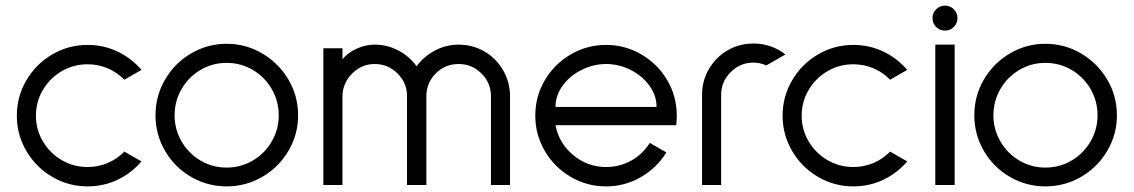

<svg xmlns="http://www.w3.org/2000/svg" viewBox="-20 -659 4039 684"><path d="M484 -84Q448 -42 398.5 -18.5Q349 5 292 5Q224 5 166 -29Q108 -63 74 -121Q40 -179 40 -247Q40 -315 74 -373Q108 -431 166 -465Q224 -499 292 -499Q349 -499 398.5 -475.5Q448 -452 484 -410L423 -375Q398 -401 364 -415.5Q330 -430 292 -430Q242 -430 200 -405.5Q158 -381 133 -339Q108 -297 108 -247Q108 -197 133 -155Q158 -113 200 -88.5Q242 -64 292 -64Q330 -64 364 -78.5Q398 -93 423 -119Z M534 -248Q534 -317 568 -375.5Q602 -434 660.5 -468.5Q719 -503 787 -503Q856 -503 914.5 -468.5Q973 -434 1007.5 -375.5Q1042 -317 1042 -248Q1042 -180 1007.5 -121.5Q973 -63 914.5 -29Q856 5 787 5Q719 5 660.5 -29Q602 -63 568 -121.5Q534 -180 534 -248ZM973 -248Q973 -299 948 -342Q923 -385 880.5 -410Q838 -435 787 -435Q737 -435 694.5 -410Q652 -385 627 -342Q602 -299 602 -248Q602 -198 627 -155Q652 -112 694.5 -87Q737 -62 787 -62Q838 -62 880.5 -87Q923 -112 948 -155Q973 -198 973 -248Z M1797 -316V0H1729V-316Q1729 -364 1695 -397.5Q1661 -431 1614 -431Q1566 -431 1532.5 -397.5Q1499 -364 1499 -317V-316V0H1430V-317Q1430 -364 1396 -397.5Q1362 -431 1315 -431Q1268 -431 1234 -396.5Q1200 -362 1200 -314V0H1132V-487H1200V-448Q1220 -472 1251.5 -486Q1283 -500 1315 -500Q1360 -500 1399.5 -479Q1439 -458 1464 -423Q1490 -458 1529.5 -479Q1569 -500 1614 -500Q1664 -500 1706 -475.5Q1748 -451 1772.5 -408.5Q1797 -366 1797 -316Z M1959 -213Q1971 -149 2022 -106.5Q2073 -64 2139 -64Q2188 -64 2229 -87Q2270 -110 2295 -150L2354 -116Q2320 -61 2263 -28Q2206 5 2139 5Q2071 5 2013 -29Q1955 -63 1921 -121Q1887 -179 1887 -247Q1887 -316 1921 -373.5Q1955 -431 2013 -465Q2071 -499 2139 -499Q2207 -499 2265 -465Q2323 -431 2357 -373.5Q2391 -316 2391 -247Q2391 -235 2389 -213ZM1959 -278H2319Q2319 -319 2293 -354.5Q2267 -390 2225.5 -410.5Q2184 -431 2139 -431Q2095 -431 2053 -410.5Q2011 -390 1985 -354.5Q1959 -319 1959 -278Z M2664 -436Q2617 -436 2583 -402Q2549 -368 2549 -321V0H2481V-321Q2481 -375 2509.5 -419.5Q2538 -464 2584 -486L2586 -487Q2623 -504 2664 -504Q2728 -504 2778 -465L2710 -426Q2687 -436 2664 -436Z M3212 -84Q3176 -42 3126.5 -18.5Q3077 5 3020 5Q2952 5 2894 -29Q2836 -63 2802 -121Q2768 -179 2768 -247Q2768 -315 2802 -373Q2836 -431 2894 -465Q2952 -499 3020 -499Q3077 -499 3126.5 -475.5Q3176 -452 3212 -410L3151 -375Q3126 -401 3092 -415.5Q3058 -430 3020 -430Q2970 -430 2928 -405.5Q2886 -381 2861 -339Q2836 -297 2836 -247Q2836 -197 2861 -155Q2886 -113 2928 -88.5Q2970 -64 3020 -64Q3058 -64 3092 -78.5Q3126 -93 3151 -119Z M3391 -595Q3391 -576 3378 -563Q3365 -550 3347 -550Q3328 -550 3315 -563Q3302 -576 3302 -595Q3302 -613 3315 -626Q3328 -639 3347 -639Q3365 -639 3378 -626Q3391 -613 3391 -595ZM3381 -500V0H3312V-500Z M3451 -248Q3451 -317 3485 -375.5Q3519 -434 3577.5 -468.5Q3636 -503 3704 -503Q3773 -503 3831.5 -468.5Q3890 -434 3924.5 -375.5Q3959 -317 3959 -248Q3959 -180 3924.5 -121.5Q3890 -63 3831.5 -29Q3773 5 3704 5Q3636 5 3577.5 -29Q3519 -63 3485 -121.5Q3451 -180 3451 -248ZM3890 -248Q3890 -299 3865 -342Q3840 -385 3797.5 -410Q3755 -435 3704 -435Q3654 -435 3611.5 -410Q3569 -385 3544 -342Q3519 -299 3519 -248Q3519 -198 3544 -155Q3569 -112 3611.5 -87Q3654 -62 3704 -62Q3755 -62 3797.5 -87Q3840 -112 3865 -155Q3890 -198 3890 -248Z"/></svg>

Font: Sulphur Point
Style: Regular
Weight: 400
Designer: Noponies / Dale Sattler
Foundry: Noponies
Version: Version 1.000; ttfautohint (v1.8)